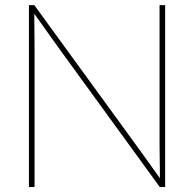

<svg xmlns="http://www.w3.org/2000/svg" viewBox="-20 -748 777 768"><path d="M95.7 0V-727.5H117.2L519 -175.3Q537.6 -149.9 555.7 -124.5Q573.7 -99.1 591.8 -74Q609.9 -48.8 627.9 -23.4H619.6Q619.6 -48.8 619.4 -74Q619.1 -99.1 618.7 -124.5Q618.2 -149.9 618.2 -175.3V-727.5H640.6V0H619.1L218.3 -551.3Q199.7 -576.7 181.9 -602.1Q164.1 -627.4 146 -652.8Q127.9 -678.2 109.4 -703.6H117.2Q117.2 -678.2 117.4 -652.8Q117.7 -627.4 117.9 -602.1Q118.2 -576.7 118.2 -551.3V0Z"/></svg>

Font: Inter 24pt Thin
Style: Regular
Weight: 250
Designer: Rasmus Andersson
Foundry: rsms
Version: Version 4.001;git-66647c0bb